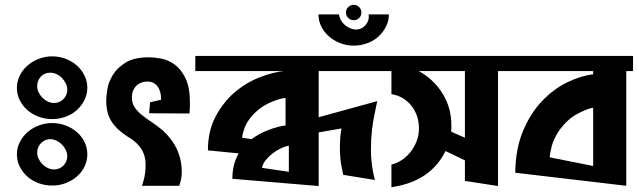

<svg xmlns="http://www.w3.org/2000/svg" viewBox="-20 -778 2671 804"><path d="M198.2 -542Q228.5 -542 255.4 -531.7Q282.2 -521.5 302.2 -503.4Q322.3 -485.4 334 -461.4Q345.7 -437.5 345.7 -410.2Q345.7 -383.8 334 -359.9Q322.3 -335.9 302.7 -317.9Q283.2 -299.8 255.9 -289.6Q228.5 -279.3 198.2 -279.3Q168 -279.3 141.1 -289.6Q114.3 -299.8 94.2 -317.4Q74.2 -335 62.5 -358.9Q50.8 -382.8 50.8 -410.2Q50.8 -437.5 63 -461.9Q75.2 -486.3 95.7 -503.9Q116.2 -521.5 142.6 -531.7Q168.9 -542 198.2 -542ZM244.1 -361.3Q261.7 -378.9 261.7 -402.3Q261.7 -416 255.4 -428.7Q249 -441.4 239.3 -451.7Q229.5 -461.9 216.3 -467.8Q203.1 -473.6 190.4 -473.6Q166 -473.6 150.9 -457Q135.7 -440.4 135.7 -418Q135.7 -403.3 142.1 -390.6Q148.4 -377.9 158.2 -368.2Q168 -358.4 180.7 -352.5Q193.4 -346.7 207 -346.7Q227.5 -346.7 244.1 -361.3ZM198.2 -262.7Q228.5 -262.7 255.4 -252.4Q282.2 -242.2 302.2 -224.6Q322.3 -207 334 -183.1Q345.7 -159.2 345.7 -131.8Q345.7 -104.5 334 -80.6Q322.3 -56.6 302.2 -39.1Q282.2 -21.5 255.4 -11.2Q228.5 -1 198.2 -1Q168.9 -1 142.1 -10.7Q115.2 -20.5 95.2 -38.1Q75.2 -55.7 63 -79.6Q50.8 -103.5 50.8 -131.8Q50.8 -159.2 63 -183.1Q75.2 -207 95.2 -224.6Q115.2 -242.2 142.1 -252.4Q168.9 -262.7 198.2 -262.7ZM244.1 -83Q261.7 -100.6 261.7 -124Q261.7 -136.7 255.4 -149.9Q249 -163.1 239.3 -172.9Q229.5 -182.6 216.3 -189Q203.1 -195.3 190.4 -195.3Q168 -195.3 151.9 -178.7Q135.7 -162.1 135.7 -139.6Q135.7 -125 142.1 -112.3Q148.4 -99.6 158.2 -89.8Q168 -80.1 180.7 -74.2Q193.4 -68.4 207 -68.4Q227.5 -68.4 244.1 -83Z M730.5 0H574.2L579.1 -14.6Q585 -33.2 587.4 -52.2Q589.8 -71.3 589.8 -88.9Q589.8 -163.1 515.6 -205.1Q470.7 -233.4 447.8 -268.1Q424.8 -302.7 424.8 -356.4Q424.8 -372.1 429.2 -402.3Q433.6 -432.6 451.7 -462.9Q469.7 -493.2 505.4 -515.6Q541 -538.1 603.5 -538.1Q625 -538.1 654.8 -532.7Q684.6 -527.3 711.4 -507.8Q738.3 -488.3 756.8 -450.2Q775.4 -412.1 775.4 -347.7Q775.4 -336.9 774.9 -325.2Q774.4 -313.5 773.4 -302.7L604.5 -303.7L608.4 -349.6L654.3 -360.4V-368.2Q654.3 -377 651.9 -388.7Q649.4 -400.4 643.1 -411.1Q636.7 -421.9 625.5 -429.2Q614.3 -436.5 596.7 -436.5Q585.9 -436.5 574.7 -433.1Q563.5 -429.7 554.2 -421.9Q544.9 -414.1 538.6 -400.9Q532.2 -387.7 532.2 -367.2Q533.2 -343.8 544.9 -327.1Q556.6 -310.5 574.7 -295.9Q592.8 -281.2 615.2 -266.6Q637.7 -252 661.1 -232.4Q741.2 -159.2 741.2 -57.6Q741.2 -29.3 730.5 0Z M1189.5 -58.6V-168Q1172.9 -165 1154.8 -156.2Q1136.7 -147.5 1120.6 -134.8Q1104.5 -122.1 1092.3 -106.9Q1080.1 -91.8 1077.1 -75.2ZM1314.5 1 953.1 -29.3V-35.2Q954.1 -91.8 979.5 -135.7L850.6 -148.4Q850.6 -228.5 882.3 -289.1Q914.1 -349.6 961.9 -390.6Q1009.8 -431.6 1066.9 -454.1Q1124 -476.6 1175.8 -481.4V-480.5H797.9V-543.9H1571.3V-480.5H1314.5ZM1314.5 -287.1 1559.6 -354.5 1548.8 -301.8Q1542 -271.5 1537.6 -232.9Q1533.2 -194.3 1533.2 -150.4Q1533.2 -87.9 1549.8 -24.4L1417 -45.9L1411.1 -76.2Q1403.3 -112.3 1403.3 -162.1Q1403.3 -180.7 1404.8 -200.7Q1406.2 -220.7 1410.2 -240.2L1314.5 -223.6ZM1033.2 -195.3Q1066.4 -219.7 1106 -234.4Q1145.5 -249 1175.8 -252.9V-368.2Q1146.5 -364.3 1107.9 -347.2Q1069.3 -330.1 1036.1 -293.9Q1011.7 -265.6 1002.9 -239.3Q994.1 -212.9 994.1 -201.2Z M1399.4 -717.8Q1401.4 -704.1 1408.2 -692.4Q1415 -680.7 1425.3 -672.4Q1435.5 -664.1 1447.3 -659.2Q1459 -654.3 1470.7 -654.3Q1493.2 -654.3 1508.8 -670.9Q1524.4 -687.5 1524.4 -708Q1524.4 -710 1523.9 -712.9Q1523.4 -715.8 1523.4 -717.8H1608.4Q1608.4 -691.4 1596.7 -667.5Q1585 -643.6 1565.4 -625.5Q1545.9 -607.4 1518.6 -597.2Q1491.2 -586.9 1460.9 -586.9Q1430.7 -586.9 1403.8 -597.7Q1377 -608.4 1356.9 -626Q1336.9 -643.6 1325.2 -667.5Q1313.5 -691.4 1313.5 -717.8ZM1493.2 -725.6Q1493.2 -711.9 1483.9 -702.6Q1474.6 -693.4 1460.9 -693.4Q1448.2 -693.4 1438.5 -702.6Q1428.7 -711.9 1428.7 -725.6Q1428.7 -739.3 1438.5 -748.5Q1448.2 -757.8 1460.9 -757.8Q1474.6 -757.8 1483.9 -748.5Q1493.2 -739.3 1493.2 -725.6Z M2093.8 -480.5H2065.4V1L1926.8 -20.5V-106.4L1845.7 -145.5Q1783.2 -19.5 1625 4.9Q1624 5.9 1622.1 5.9H1619.1V-88.9Q1640.6 -93.8 1661.1 -106.9Q1681.6 -120.1 1697.8 -140.1Q1713.9 -160.2 1724.1 -185.5Q1734.4 -210.9 1734.4 -240.2Q1734.4 -267.6 1726.1 -292Q1717.8 -316.4 1702.6 -335.4Q1687.5 -354.5 1666 -367.2Q1644.5 -379.9 1619.1 -383.8V-480.5H1567.4V-543.9H2093.8ZM1926.8 -201.2V-480.5H1733.4Q1795.9 -446.3 1833 -386.7Q1870.1 -327.1 1870.1 -253.9Q1870.1 -247.1 1870.1 -240.2Q1870.1 -233.4 1869.1 -226.6Z M2630.9 -480.5H2602.5V0L2137.7 -54.7Q2138.7 -154.3 2169.9 -229Q2201.2 -303.7 2249.5 -354.5Q2297.9 -405.3 2355 -433.1Q2412.1 -460.9 2463.9 -466.8V-480.5H2088.9V-543.9H2630.9ZM2463.9 -83V-327.1Q2434.6 -321.3 2396 -300.3Q2357.4 -279.3 2324.2 -235.4Q2298.8 -198.2 2290.5 -166.5Q2282.2 -134.8 2282.2 -119.1Z"/></svg>

Font: Shorif Bongobondhu ANSI V2
Style: Regular
Weight: 400
Designer: Shorif Uddin Shishir, Shorif art & Design, e-mail : shorifart@gmail.com, facebook : Shorif2001
Foundry: Lipighor Font Foundry
Version: Designed By Shorif Uddin Shishir | Build By Niladri Shekhar 